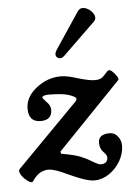

<svg xmlns="http://www.w3.org/2000/svg" viewBox="-52 -730 547 794"><g transform="rotate(-5 221.5 -332.5)"><path d="M308 25Q292 25 268.5 17.5Q245 10 220.5 -1Q196 -12 176 -21Q157 -29 144 -32.5Q131 -36 122 -36Q82 -36 55 6Q51 13 40.5 7.5Q30 2 19 -9Q8 -20 3 -31.5Q-2 -43 4 -49L257 -306Q263 -312 263 -317Q263 -323 253 -328Q231 -339 204.5 -342Q178 -345 149 -345Q136 -345 129.5 -342Q123 -339 123 -337Q123 -333 127.5 -328Q132 -323 139 -315Q155 -300 155 -282Q155 -239 108 -239Q58 -239 58 -294Q58 -343 104 -379Q150 -416 207 -416Q233 -416 279 -401Q324 -388 346 -388Q371 -388 381 -400L401 -421Q408 -428 419 -418.5Q430 -409 438 -396.5Q446 -384 442 -380L178 -106L180 -97Q205 -93 233 -86Q261 -79 292 -62Q329 -39 339 -39Q369 -39 369 -66Q369 -75 355 -89Q340 -104 340 -128Q340 -164 387 -164Q408 -164 421 -147Q434 -130 434 -109Q434 -76 416 -45Q398 -14 369 5.5Q340 25 308 25ZM228 -499Q218 -489 207.5 -491Q197 -493 193.5 -502.5Q190 -512 199 -526L299 -676Q309 -691 323.5 -689.5Q338 -688 351 -677.5Q364 -667 368.5 -653.5Q373 -640 363 -630Z"/></g></svg>

Font: Junicode
Style: Bold Italic
Weight: 700
Italic angle: -11°
Designer: Peter S. Baker
Version: Version 2.100; ttfautohint (v1.8.4)